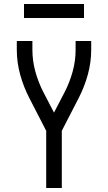

<svg xmlns="http://www.w3.org/2000/svg" viewBox="-20 -940 540 960"><path d="M211 0V-286L127 -449Q98 -505 81 -566.5Q64 -628 64 -691V-735H142V-691Q142 -636 156.5 -583Q171 -530 196 -481L250 -377L304 -481Q329 -530 343.5 -583Q358 -636 358 -691V-735H436V-691Q436 -628 419 -566.5Q402 -505 373 -449L289 -286V0ZM100 -850V-920H400V-850Z"/></svg>

Font: Zed Mono
Style: Regular
Weight: 400
Monospace: yes
Designer: Belleve Invis
Foundry: Belleve Invis
Version: Version 1.0.0; ttfautohint (v1.8.4)